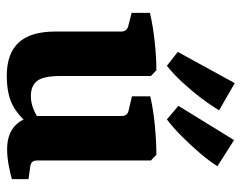

<svg xmlns="http://www.w3.org/2000/svg" viewBox="-93 -611 712 566"><g transform="rotate(90 263.0 -328.0)"><path d="M355 -69Q329 -32 295 -12Q261 8 203 8Q138 8 105.5 -27Q73 -62 73 -135V-329Q73 -346 57 -350L18 -360V-414Q56 -423 102.5 -428Q149 -433 187 -433L204 -417V-152Q204 -100 218.5 -81.5Q233 -63 263 -63Q283 -63 302.5 -71Q322 -79 340 -93ZM508 -7Q495 -3 469 2Q443 7 420 7Q379 7 354.5 -13Q330 -33 322 -73V-330Q322 -348 306 -351L264 -361V-415Q303 -424 350 -428.5Q397 -433 436 -433L453 -417V-83Q453 -71 458 -66.5Q463 -62 472 -61L508 -56ZM133 -496 225 -664 305 -618Q291 -594 269 -565Q247 -536 222.5 -509.5Q198 -483 174 -464ZM292 -498 393 -662 470 -613Q455 -589 431.5 -561.5Q408 -534 382 -508Q356 -482 332 -464Z"/></g></svg>

Font: Yrsa
Style: Bold
Weight: 700
Version: Version 2.004